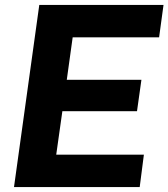

<svg xmlns="http://www.w3.org/2000/svg" viewBox="-20 -762 686 782"><path d="M549 0 566 -132H209L234 -309H538L556 -437H252L276 -610H628L646 -742H140L37 0Z"/></svg>

Font: Cheyenne Sans
Style: Bold Italic
Weight: 700
Italic angle: -8.13011°
Designer: The Public Sans project authors (U.S. Web Design System), Libre Franklin designed by Pablo Impallari and Rodrigo Fuenzal
Foundry: The Cheyenne Sans Project Authors
Version: Version 2.007